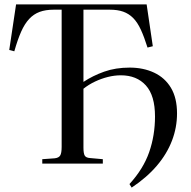

<svg xmlns="http://www.w3.org/2000/svg" viewBox="-20 -743 869 872"><path d="M578 109 568 93Q631 24 657.5 -52Q684 -128 684 -214Q684 -309 642.5 -355Q601 -401 529 -401Q500 -401 470 -393.5Q440 -386 411.5 -372.5Q383 -359 359 -340V-72Q359 -46 365 -36Q371 -26 391 -25L447 -20V0H172V-20L228 -24Q247 -26 253.5 -37Q260 -48 260 -76V-699H224Q187 -699 160 -689Q133 -679 112.5 -657Q92 -635 76 -599Q60 -563 45 -510L22 -516L53 -723H646L674 -533L650 -527Q635 -575 619.5 -608.5Q604 -642 584.5 -661.5Q565 -681 539.5 -690Q514 -699 479 -699H359V-371Q401 -399 453 -417.5Q505 -436 569 -436Q631 -436 680 -413Q729 -390 756.5 -344Q784 -298 784 -228Q784 -164 761 -104Q738 -44 692.5 9.5Q647 63 578 109Z"/></svg>

Font: Literata 60pt
Style: Regular
Weight: 400
Designer: Latin by Veronika Burian and Jose Scaglione. Greek by Irene Vlachou. Cyrillic by Vera Evstafieva.
Foundry: TypeTogether
Version: Version 3.002